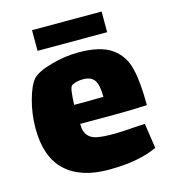

<svg xmlns="http://www.w3.org/2000/svg" viewBox="-109 -769 804 906"><g transform="rotate(-15 293.0 -316.0)"><path d="M491 -114Q502 -114 531 -116L549 6Q457 49 311 49Q174 49 100.5 -20Q27 -89 27 -228Q27 -299 45.5 -366Q64 -433 88 -459Q113 -485 181 -504Q249 -523 315 -523Q422 -523 476 -485Q530 -447 546.5 -379.5Q563 -312 563 -199Q482 -195 405 -195H236Q236 -157 252 -138Q268 -119 297.5 -113.5Q327 -108 381 -108Q411 -108 491 -114ZM232 -289H294Q350 -289 375 -290Q375 -347 359 -371Q343 -395 303 -395Q271 -395 248 -382Q240 -378 236.5 -350.5Q233 -323 232 -289ZM131 -681H471V-580H131Z"/></g></svg>

Font: Lalezar
Style: Bold
Weight: 700
Designer: Borna Izadpanah
Foundry: Borna Izadpanah
Version: Version 1.003;January 24, 2021;FontCreator 13.0.0.2683 64-bi